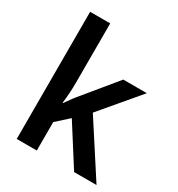

<svg xmlns="http://www.w3.org/2000/svg" viewBox="-180 -877 922 994"><g transform="rotate(30 281.5 -380.0)"><path d="M68 0V-760H188V-409Q188 -377 186 -345.5Q184 -314 180 -281H183Q197 -302 212.5 -322.5Q228 -343 246 -364L392 -542H533L341 -315L545 0H411L261 -236L188 -170V0Z"/></g></svg>

Font: Noto Sans Mono SemiCondensed SemiBold
Style: Regular
Weight: 600
Width: 4
Designer: Monotype Design Team
Foundry: Monotype Imaging Inc.
Version: Version 2.014; ttfautohint (v1.8.4.7-5d5b)